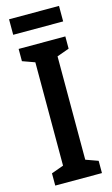

<svg xmlns="http://www.w3.org/2000/svg" viewBox="-132 -920 567 969"><g transform="rotate(-15 151.5 -435.5)"><path d="M283 -871H22V-790H283ZM274 0V-64L210 -87V-627L274 -650V-714H30V-650L94 -627V-87L30 -64V0Z"/></g></svg>

Font: Noto Sans Hebrew ExtraCondensed SemiBold
Style: Regular
Weight: 600
Width: 2
Designer: Ben Nathan
Foundry: Google LLC
Version: Version 3.001